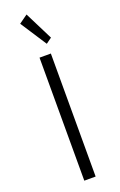

<svg xmlns="http://www.w3.org/2000/svg" viewBox="-205 -1159 754 1210"><g transform="rotate(-20 172.5 -554.0)"><path d="M245.5 -919 150.5 -1108.5 93 -1067.5 207.5 -891.5ZM210.5 0V-825H134.5V0Z"/></g></svg>

Font: Spartan
Style: Regular
Weight: 400
Designer: Matt Bailey, Mirko Velimirovic
Foundry: Matt Bailey
Version: Version 1.003